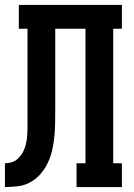

<svg xmlns="http://www.w3.org/2000/svg" viewBox="-20 -755 540 775"><path d="M0 0V-96Q13 -96 26.5 -100Q40 -104 50 -112.5Q60 -121 67.5 -132.5Q75 -144 79.5 -156.5Q84 -169 86.5 -182.5Q89 -196 90 -209.5Q91 -223 91 -236Q91 -249 91 -263Q91 -276 91 -289Q91 -302 91 -315V-639H56V-735H472V-639H437V-96H472V0H289V-96H325V-639H203V-314Q203 -313 203 -313Q203 -313 203 -313V-311Q203 -284 202.5 -257.5Q202 -231 199.5 -204Q197 -177 191 -150.5Q185 -124 174 -100Q163 -76 145.5 -55Q128 -34 104.5 -20.5Q81 -7 54 -3.5Q27 0 0 0Z"/></svg>

Font: Iosevka Gothic
Style: Bold
Weight: 700
Monospace: yes
Designer: Belleve Invis
Foundry: Belleve Invis
Version: Version 15.5.1; ttfautohint (v1.8.4)